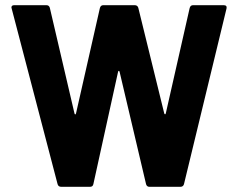

<svg xmlns="http://www.w3.org/2000/svg" viewBox="-20 -720 917 740"><path d="M202 -10 25 -687 24 -691Q24 -700 35 -700H159Q169 -700 172 -690L267 -283Q268 -279 270 -279Q272 -279 273 -283L365 -689Q368 -700 378 -700H499Q510 -700 513 -690L613 -283Q614 -280 616 -279.5Q618 -279 619 -283L711 -689Q714 -700 724 -700H842Q856 -700 853 -687L689 -10Q686 0 675 0H556Q546 0 543 -10L441 -443Q440 -447 438 -447Q436 -447 435 -443L340 -11Q338 0 327 0H216Q205 0 202 -10Z"/></svg>

Font: UMi
Style: Bold
Weight: 700
Designer: Peter Middis
Foundry: We Are UMi
Version: Version 1.0